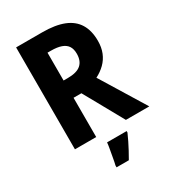

<svg xmlns="http://www.w3.org/2000/svg" viewBox="-221 -829 1043 1165"><g transform="rotate(-30 301.0 -246.5)"><path d="M263 -714Q355 -714 414 -690.5Q473 -667 502 -619.5Q531 -572 531 -501Q531 -455 516.5 -419Q502 -383 474.5 -356Q447 -329 411 -311L602 0H438L285 -275H230V0H81V-714ZM254 -591H230V-396H259Q323 -396 352 -421.5Q381 -447 381 -497Q381 -530 367.5 -550.5Q354 -571 326 -581Q298 -591 254 -591ZM408 71Q397 96 385 120.5Q373 145 359.5 170Q346 195 331 221H245V208Q250 188 254.5 161.5Q259 135 264 108.5Q269 82 271 61H408Z"/></g></svg>

Font: Noto Sans Bengali SemiCondensed
Style: Bold
Weight: 700
Width: 4
Designer: Jelle Bosma - Monotype Design Team
Foundry: Monotype Imaging Inc.
Version: Version 2.003